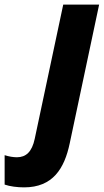

<svg xmlns="http://www.w3.org/2000/svg" viewBox="-148 -569 451 829"><path d="M-44 240C80 240 130 159 153 50L280 -549H125L2 30C-10 87 -36 110 -75 110C-91 110 -109 107 -128 101V228C-105 236 -73 240 -44 240Z"/></svg>

Font: Noto Sans SemiCondensed ExtraBold
Style: Italic
Weight: 800
Width: 4
Italic angle: -12°
Designer: Monotype Design Team
Foundry: Monotype Imaging Inc.
Version: Version 2.013